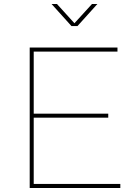

<svg xmlns="http://www.w3.org/2000/svg" viewBox="-20 -936 684 956"><path d="M147.9 -679.2V-370.1H519V-350.1H147.9V-20H579.1V0H127.9V-699.2H564.9V-679.2ZM263.7 -916 350.6 -820.3 438 -916H464.8L365.7 -806.2H335.9L236.8 -916Z"/></svg>

Font: Montserrat
Style: Thin
Weight: 250
Designer: Julieta Ulanovsky
Foundry: Julieta Ulanovsky
Version: Version 1.000;PS 002.000;hotconv 1.0.70;makeotf.lib2.5.58329